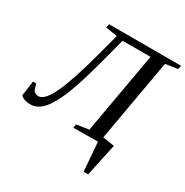

<svg xmlns="http://www.w3.org/2000/svg" viewBox="-219 -812 1133 1173"><g transform="rotate(30 348.0 -226.0)"><path d="M515 0 342 2 346 -24 433 -37 534 -609H337L297 -457Q248 -270 210 -175Q172 -80 132 -35Q92 10 42 10Q-2 10 -27 -13L-12 -119H10L24 -76Q36 -58 60 -58Q104 -58 150 -157Q196 -255 252 -465L292 -616L210 -629L215 -655H723L718 -629L632 -616L530 -39L612 -26L563 203H531Z"/></g></svg>

Font: Libra Serif Modern
Style: Italic
Weight: 400
Italic angle: -12°
Designer: Stefan Peev, Context Ltd
Foundry: Stefan Peev, Context Ltd
Version: Version 1.000